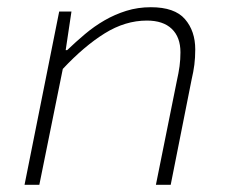

<svg xmlns="http://www.w3.org/2000/svg" viewBox="-20 -512 640 532"><path d="M48 0 144 -480H178L162 -373H166Q190 -396 215.5 -417.5Q241 -439 269.5 -455.5Q298 -472 330 -482Q362 -492 398 -492Q464 -492 492.5 -459Q521 -426 521 -375Q521 -352 518.5 -332.5Q516 -313 511 -292L453 0H412L470 -288Q475 -310 477.5 -328.5Q480 -347 480 -367Q480 -409 456 -432Q432 -455 387 -455Q327 -455 270 -419.5Q213 -384 154 -321L89 0Z"/></svg>

Font: Source Code Pro Light
Style: Italic
Weight: 300
Italic angle: -11°
Monospace: yes
Designer: Paul D. Hunt, Teo Tuominen
Foundry: Adobe Systems Incorporated
Version: Version 1.050;PS 1.000;hotconv 16.6.51;makeotf.lib2.5.65220